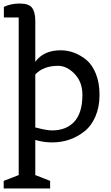

<svg xmlns="http://www.w3.org/2000/svg" viewBox="-20 -797 631 1088"><path d="M264 271H1V228L86 195V-698H2V-758Q41 -777 92.5 -777Q144 -777 162 -752.5Q180 -728 180 -678V-447Q228 -512 323 -512Q402 -512 469 -458Q503 -430 523.5 -378.5Q544 -327 544 -259Q544 -191 521 -137.5Q498 -84 459 -53Q380 10 275 10Q227 10 180 -4V195L264 228ZM275 -58Q356 -58 401.5 -108Q447 -158 447 -260Q447 -332 403 -378Q359 -424 309 -424Q226 -424 180 -375V-75L192 -72Q245 -58 275 -58Z"/></svg>

Font: Belgrano
Style: Regular
Weight: 400
Version: Version 1.002